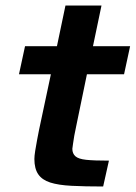

<svg xmlns="http://www.w3.org/2000/svg" viewBox="-20 -678 493 698"><path d="M355 0Q288 0 240 -2.5Q192 -5 162.5 -14.5Q133 -24 119 -44.5Q105 -65 105 -100Q105 -111 108 -130Q111 -149 115 -170Q119 -191 122 -206L165 -408H49L71 -510H187L218 -658H349L318 -510H453L431 -408H296L258 -224Q253 -202 250 -184.5Q247 -167 245.5 -155.5Q244 -144 243 -137Q243 -120 254 -110Q265 -100 293.5 -97Q322 -94 376 -94Z"/></svg>

Font: Saira Expanded SemiBold
Style: Italic
Weight: 600
Width: 7
Italic angle: -12°
Designer: Hector Gatti with collaboration of the Omnibus-Type team
Foundry: Omnibus-Type
Version: Version 1.101